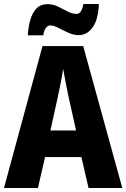

<svg xmlns="http://www.w3.org/2000/svg" viewBox="-20 -947 636 967"><path d="M426 0 390 -156H207L171 0H0L194 -715H399L596 0ZM326 -456Q319 -490 311 -530Q303 -570 298 -600Q294 -571 286 -531Q278 -491 271 -458L234 -290H363ZM120 -769Q122 -807 131.5 -843Q141 -879 162 -902.5Q183 -926 220 -926Q247 -926 272 -914Q297 -902 320 -889.5Q343 -877 366 -877Q391 -877 400 -927H478Q475 -848 446.5 -809Q418 -770 377 -770Q351 -770 324.5 -782Q298 -794 274.5 -806.5Q251 -819 232 -819Q222 -819 212 -807.5Q202 -796 198 -769Z"/></svg>

Font: Noto Sans Myanmar Condensed ExtraBold
Style: Regular
Weight: 800
Width: 3
Designer: Monotype Design Team
Foundry: Monotype Imaging Inc.
Version: Version 2.107; ttfautohint (v1.8.4.7-5d5b)